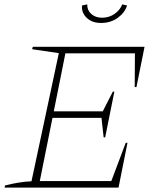

<svg xmlns="http://www.w3.org/2000/svg" viewBox="-20 -858 717 878"><path d="M1 0 3 -10Q35 -18 65.5 -23Q96 -28 124 -29L249 -615L127 -633L130 -644H641L604 -460H596L597 -614H279L226 -349H450L496 -439H503L461 -230H454L444 -319H220L162 -30H489L555 -205H563L522 0ZM442 -753Q401 -753 376.5 -776.5Q352 -800 355 -833L379 -838Q378 -812 397 -794.5Q416 -777 447 -777Q479 -777 504 -794.5Q529 -812 539 -838L561 -833Q551 -800 518.5 -776.5Q486 -753 442 -753Z"/></svg>

Font: Piazzolla SC Thin
Style: Italic
Weight: 100
Italic angle: -11.3°
Designer: Juan Pablo del Peral
Foundry: Huerta Tipografica
Version: Version 1.330